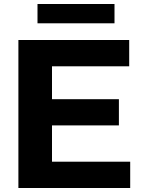

<svg xmlns="http://www.w3.org/2000/svg" viewBox="-20 -940 712 960"><path d="M72 0V-740H626V-608.5H240V-444H574.5V-313H240V-131.5H631V0ZM167.5 -823.5V-920H552.5V-823.5Z"/></svg>

Font: Encode Sans SmExp
Style: Bold
Weight: 700
Width: 6
Designer: Multiple Designers
Foundry: Impallari Type
Version: Version 3.002; ttfautohint (v1.8.3) -l 8 -r 50 -G 200 -x 14 